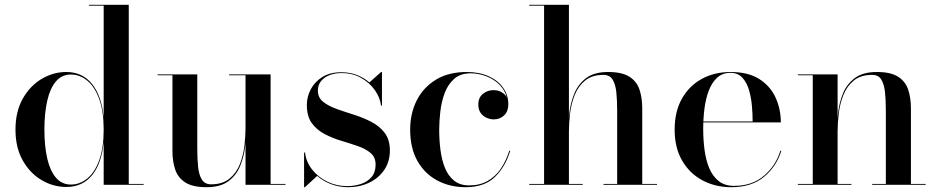

<svg xmlns="http://www.w3.org/2000/svg" viewBox="-20 -770 3906 800"><path d="M256 9Q202 9 153.5 -19.5Q105 -48 74.8 -101.5Q44.5 -155 44.5 -230Q44.5 -305 74.8 -358.8Q105 -412.5 153.5 -441.2Q202 -470 256 -470Q323 -470 363.2 -420.5Q403.5 -371 412 -281V-746.5H350.5V-750H516.5V-3.5H578.5V0H412V-178.5Q403.5 -88.5 363.5 -39.8Q323.5 9 256 9ZM275.5 -1Q312.5 -1 343.8 -26.5Q375 -52 393.5 -102.8Q412 -153.5 412 -230Q412 -306 393.5 -357Q375 -408 343.8 -433.8Q312.5 -459.5 275.5 -459.5Q237.5 -459.5 213 -430.8Q188.5 -402 176.8 -350Q165 -298 165 -230Q165 -161.5 176.8 -110Q188.5 -58.5 213 -29.8Q237.5 -1 275.5 -1Z M840.5 10Q782.5 10 752 -9.8Q721.5 -29.5 710 -63.5Q698.5 -97.5 698.5 -141V-456.5H636.5V-460H802V-149.5Q802 -107.5 805.5 -74.2Q809 -41 821.2 -21.5Q833.5 -2 859.5 -2Q907.5 -2 936.2 -25.8Q965 -49.5 979.5 -86.2Q994 -123 998.5 -163.2Q1003 -203.5 1003 -237L1006.5 -241Q1006.5 -205.5 1001.8 -162.2Q997 -119 981.2 -79.8Q965.5 -40.5 932 -15.2Q898.5 10 840.5 10ZM1003 0V-456.5H934.5V-460H1107.5V-3.5H1169.5V0Z M1247 10V-134.5H1251Q1255.5 -95 1280.8 -63.2Q1306 -31.5 1344.2 -13Q1382.5 5.5 1426.5 5.5Q1457 5.5 1484 -3.5Q1511 -12.5 1528 -32.2Q1545 -52 1545 -84Q1545 -115 1524.2 -132.5Q1503.5 -150 1471 -161.2Q1438.5 -172.5 1401.8 -183.5Q1365 -194.5 1332.5 -211.5Q1300 -228.5 1279.2 -257Q1258.5 -285.5 1258.5 -332.5Q1258.5 -366.5 1274.8 -397.8Q1291 -429 1323 -449Q1355 -469 1402.5 -469Q1438.5 -469 1468 -457.2Q1497.5 -445.5 1519 -426.5L1568 -470H1571.5V-330H1567.5Q1564 -363 1542.2 -394Q1520.5 -425 1485 -445.2Q1449.5 -465.5 1403.5 -465.5Q1375 -465.5 1352.8 -456.8Q1330.5 -448 1317.5 -431.8Q1304.5 -415.5 1304.5 -392.5Q1304.5 -363.5 1326.2 -346Q1348 -328.5 1382.2 -316.2Q1416.5 -304 1454.8 -292Q1493 -280 1527.2 -262.2Q1561.5 -244.5 1583 -216.2Q1604.5 -188 1604.5 -143Q1604.5 -96.5 1581.2 -62.2Q1558 -28 1518.5 -9Q1479 10 1431.5 10Q1393.5 10 1360 -2.5Q1326.5 -15 1301.5 -37L1250.5 10Z M1920.5 10Q1854.5 10 1802 -18Q1749.5 -46 1719.2 -99.5Q1689 -153 1689 -230Q1689 -297 1716.2 -351.2Q1743.5 -405.5 1796 -437.8Q1848.5 -470 1925 -470Q1978 -470 2017 -452Q2056 -434 2077 -403.5Q2098 -373 2098 -335.5Q2098 -306 2080.5 -289.2Q2063 -272.5 2037 -272.5Q2023 -272.5 2008 -279Q1993 -285.5 1983 -299Q1973 -312.5 1973 -334.5Q1973 -363.5 1992.2 -379Q2011.5 -394.5 2037 -394.5Q2061.5 -394.5 2079.2 -379.5Q2097 -364.5 2097 -335.5H2094.5Q2094.5 -366.5 2081 -390.5Q2067.5 -414.5 2045 -431Q2022.5 -447.5 1995.5 -456Q1968.5 -464.5 1940.5 -464.5Q1898.5 -464.5 1872.5 -441.5Q1846.5 -418.5 1833 -382.5Q1819.5 -346.5 1814.8 -306Q1810 -265.5 1810 -230Q1810 -187 1815.2 -145.5Q1820.5 -104 1833.8 -70.8Q1847 -37.5 1871.8 -17.5Q1896.5 2.5 1935 2.5Q1979 2.5 2011.8 -16Q2044.5 -34.5 2066.8 -67.2Q2089 -100 2102 -142H2106Q2086.5 -76.5 2042.8 -33.2Q1999 10 1920.5 10Z M2185 0V-3.5H2247V-746.5H2185V-750H2350.5V-3.5H2408V0ZM2494.5 0V-3.5H2551.5V-310.5Q2551.5 -352.5 2548 -385.8Q2544.5 -419 2532.5 -438.5Q2520.5 -458 2494.5 -458Q2446.5 -458 2417.8 -434.2Q2389 -410.5 2374.5 -373.8Q2360 -337 2355.2 -296.8Q2350.5 -256.5 2350.5 -223L2347.5 -219Q2347.5 -254.5 2352.2 -297.8Q2357 -341 2373 -380.2Q2389 -419.5 2422.5 -444.8Q2456 -470 2513.5 -470Q2571.5 -470 2602.2 -450.5Q2633 -431 2644.5 -396.8Q2656 -362.5 2656 -319V-3.5H2717.5V0Z M3027 10Q2960.5 10 2907 -18.5Q2853.5 -47 2822.2 -100.8Q2791 -154.5 2791 -230Q2791 -305.5 2821.5 -359.2Q2852 -413 2904.5 -441.5Q2957 -470 3024 -470Q3098.5 -470 3144.5 -440.2Q3190.5 -410.5 3212 -362.5Q3233.5 -314.5 3233.5 -260H2858V-264H3116Q3116 -294 3113 -328.8Q3110 -363.5 3100.8 -395Q3091.5 -426.5 3073 -446.5Q3054.5 -466.5 3024 -466.5Q2990 -466.5 2968 -446.2Q2946 -426 2933.2 -392.2Q2920.5 -358.5 2915.2 -317.2Q2910 -276 2910 -233Q2910 -188.5 2915.5 -146Q2921 -103.5 2935 -69.8Q2949 -36 2974.2 -15.8Q2999.5 4.5 3038.5 4.5Q3114 4.5 3163.5 -38Q3213 -80.5 3231.5 -142H3235.5Q3216 -77.5 3164.2 -33.8Q3112.5 10 3027 10Z M3470 -460V-3.5H3527.5V0H3304.5V-3.5H3366.5V-456.5H3304.5V-460ZM3775.5 -319V-3.5H3837V0H3614V-3.5H3671V-310.5Q3671 -352.5 3667.5 -385.8Q3664 -419 3652 -438.5Q3640 -458 3614 -458Q3566 -458 3537.2 -434.2Q3508.5 -410.5 3494 -373.8Q3479.5 -337 3474.8 -296.8Q3470 -256.5 3470 -223L3467 -219Q3467 -254.5 3471.8 -297.8Q3476.5 -341 3492.2 -380.2Q3508 -419.5 3541.8 -444.8Q3575.5 -470 3633.5 -470Q3691 -470 3721.8 -450.5Q3752.5 -431 3764 -396.8Q3775.5 -362.5 3775.5 -319Z"/></svg>

Font: Bodoni Moda 48pt Medium
Style: Regular
Weight: 500
Designer: Owen Earl
Foundry: indestructible type
Version: Version 2.005